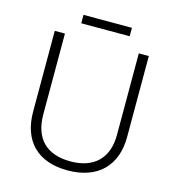

<svg xmlns="http://www.w3.org/2000/svg" viewBox="-122 -943 966 1057"><g transform="rotate(15 361.0 -415.0)"><path d="M499 -840H223V-792H499ZM629 -252V-714H572V-248C572 -118 497 -42 362 -42C225 -42 151 -116 151 -254V-714H93V-254C93 -88 187 10 359 10C531 10 629 -89 629 -252Z"/></g></svg>

Font: Noto Sans Kannada Light
Style: Regular
Weight: 300
Designer: Jelle Bosma - Monotype Design Team
Foundry: Monotype Imaging Inc.
Version: Version 2.005